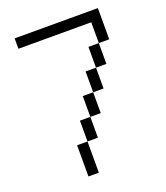

<svg xmlns="http://www.w3.org/2000/svg" viewBox="-165 -1045 997 1156"><g transform="rotate(-20 333.5 -466.5)"><path d="M600 -733.3H533.3V-866.7H66.7V-933.3H600ZM533.3 -600H466.7V-733.3H533.3ZM200 0V-200H266.7V0ZM266.7 -333.3H333.3V-200H266.7ZM333.3 -333.3V-466.7H400V-333.3ZM400 -466.7V-600H466.7V-466.7Z"/></g></svg>

Font: Galmuri14 Regular
Style: Regular
Weight: 400
Designer: Lee Minseo (quiple)
Version: Version 2.399;hotconv 1.1.1;makeotfexe 2.6.0 DEVELOPMENT